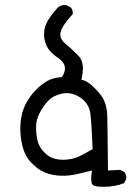

<svg xmlns="http://www.w3.org/2000/svg" viewBox="-20 -689 540 743"><path d="M384.3 33.7Q425.8 33.7 460.4 19.5L468.3 3.9Q468.8 2 468.8 -0.2Q468.8 -2.4 468.5 -5.4Q468.3 -8.3 467.3 -11.7Q465.3 -18.1 460.9 -23.4L444.8 -31.7L397.9 -29.3Q396 -217.8 395 -244.6Q394 -271 384.8 -295.2Q375.5 -319.3 348.1 -346.2Q321.3 -373.5 301.8 -378.9L294.9 -380.4L296.4 -387.2Q300.8 -407.2 300.8 -423.3Q300.8 -456.5 282.7 -474.1Q253.9 -503.4 231.9 -521Q213.4 -536.1 213.4 -555.7Q213.4 -582.5 261.2 -633.8Q261.7 -635.7 261.7 -639.6Q261.7 -643.6 260 -649.2Q258.3 -654.8 253.9 -660.2L236.8 -668.9Q233.4 -669.4 228.5 -669.4Q214.4 -669.4 202.6 -658.7Q183.6 -637.7 168.5 -614.7Q150.4 -587.4 150.4 -556.6Q150.4 -535.6 159.2 -514.6Q169.9 -488.3 205.1 -464.4Q231.4 -447.3 231.4 -423.8Q231.4 -409.2 221.2 -393.6L218.8 -390.6L215.3 -390.1Q185.5 -388.2 163.6 -376Q139.2 -362.3 116.5 -338.6Q93.8 -314.9 77.6 -282.7Q58.6 -243.2 58.6 -191.4Q58.6 -160.2 65.9 -127.9Q75.2 -87.4 100.1 -60.5Q125.5 -33.7 151.4 -22.5Q183.1 -8.8 223.1 -8.8Q246.1 -8.8 271.2 -13.9Q296.4 -19 335.9 -29.3L334.5 -18.6Q333 -8.3 333 2Q333 12.2 335.4 21.5Q339.4 33.7 374 33.7H374.5Q379.4 33.7 384.3 33.7ZM133.3 -251.5Q146.5 -276.9 164.6 -296.9Q183.6 -318.4 219.7 -326.7Q229.5 -328.6 239.3 -328.6Q265.6 -328.6 290 -312Q324.2 -289.6 329.6 -249.5Q334.5 -212.4 338.4 -111.8L297.4 -89.4Q264.6 -70.8 223.6 -70.8Q182.6 -70.8 157.5 -93.5Q132.3 -116.2 126 -142.1Q119.6 -168 119.6 -196.8Q119.6 -225.6 133.3 -251.5Z"/></svg>

Font: Bakudai
Style: ExtraLight
Weight: 200
Version: Version 1.48